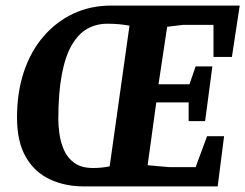

<svg xmlns="http://www.w3.org/2000/svg" viewBox="-20 -668 879 688"><path d="M281 0Q213 0 158.5 -25.5Q104 -51 72.5 -105.5Q41 -160 41 -247Q41 -337 65.5 -410.5Q90 -484 135.5 -537Q181 -590 242.5 -619Q304 -648 378 -648H839L811 -464H745V-579H637L579 -572L548 -366H659L681 -430H741L715 -234H656V-301H540L509 -76Q528 -74 547.5 -72.5Q567 -71 588 -69H681L722 -180H783L760 0ZM314 -66Q329 -66 344 -67.5Q359 -69 373 -72L444 -576Q428 -579 408.5 -581Q389 -583 365 -583Q325 -583 293 -565Q261 -547 237.5 -507Q214 -467 201.5 -401Q189 -335 189 -239Q189 -218 193 -188.5Q197 -159 209 -131Q221 -103 246 -84.5Q271 -66 314 -66Z"/></svg>

Font: Faustina
Style: Bold Italic
Weight: 700
Italic angle: -8°
Designer: Alfonso Garcia
Foundry: http://www.omnibus-type.com
Version: Version 1.200